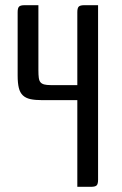

<svg xmlns="http://www.w3.org/2000/svg" viewBox="-20 -720 470 740"><path d="M358 -27Q358 -11 352.5 -5.5Q347 0 331 0H278V-334H143Q115 -334 97 -338Q79 -342 68 -352.5Q57 -363 52.5 -381.5Q48 -400 48 -429V-673Q48 -689 53.5 -694.5Q59 -700 75 -700H128V-449Q128 -431 129.5 -420Q131 -409 136 -403Q141 -397 150.5 -394.5Q160 -392 175 -392H278V-673Q278 -689 283.5 -694.5Q289 -700 305 -700H358Z"/></svg>

Font: Rationale
Style: Regular
Weight: 400
Designer: Cyreal (www.cyreal.org)
Foundry: Cyreal (www.cyreal.org)
Version: Version 1.011